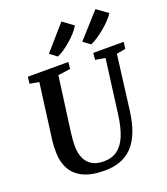

<svg xmlns="http://www.w3.org/2000/svg" viewBox="-177 -1130 1097 1262"><g transform="rotate(-20 371.0 -499.0)"><path d="M673 -684.5 625 -306Q614 -220 590 -159.5Q566 -99 529.5 -61.8Q493 -24.5 444.8 -7.2Q396.5 10 337.5 10Q244.5 10 187 -18Q129.5 -46 103 -95.5Q76.5 -145 75.5 -208.5Q75 -227.5 75.5 -248Q76 -268.5 78.5 -290L130.5 -684.5L66 -695.5L71.5 -743H354.5L350 -696L263.5 -684L212 -301Q208.5 -273 206.8 -248.5Q205 -224 205.5 -205Q206 -159.5 221.5 -124Q237 -88.5 269 -68.8Q301 -49 352 -49Q408.5 -49 447.2 -77.5Q486 -106 509.5 -163Q533 -220 544 -306L593.5 -684L524.5 -696L529 -743H741.5L736 -696ZM253 -837 402.5 -1008.5 477 -954Q466.5 -934 445.8 -910.5Q425 -887 399.2 -864.8Q373.5 -842.5 348 -825.2Q322.5 -808 302.5 -800ZM486.5 -837 640.5 -1008.5 718 -953Q706 -933.5 684 -910.2Q662 -887 635 -864.8Q608 -842.5 581.8 -825.2Q555.5 -808 535 -800Z"/></g></svg>

Font: Merriweather SemiBold
Style: Italic
Weight: 600
Italic angle: -7.8°
Version: Version 2.101